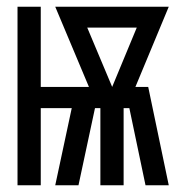

<svg xmlns="http://www.w3.org/2000/svg" viewBox="-20 -550 540 570"><path d="M32 0H101V-229H193L144 0H213L262 -229H278V0H347V-229H364L412 0H481L420 -292H382L481 -530H144L244 -292H101V-530H32ZM313 -292 239 -468H386Z"/></svg>

Font: Iosevka SS09
Style: Regular
Weight: 400
Monospace: yes
Designer: Belleve Invis
Foundry: Belleve Invis
Version: Version 5.2.1; ttfautohint (v1.8.3)